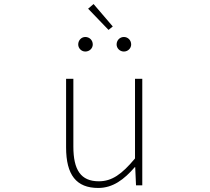

<svg xmlns="http://www.w3.org/2000/svg" viewBox="-20 -917 1040 950"><path d="M466 13C539 13 594 -29 647 -90H649L653 0H684V-527H648V-133C583 -55 534 -20 469 -20C380 -20 343 -76 343 -192V-527H307V-188C307 -51 358 13 466 13ZM402 -662C423 -662 439 -678 439 -697C439 -718 423 -734 402 -734C383 -734 367 -718 367 -697C367 -678 383 -662 402 -662ZM517 -769 538 -786 443 -897 416 -874ZM593 -662C613 -662 629 -678 629 -697C629 -718 613 -734 593 -734C573 -734 557 -718 557 -697C557 -678 573 -662 593 -662Z"/></svg>

Font: Harano Aji Gothic CN ExtraLight
Style: Regular
Weight: 250
Foundry: Masamichi Hosoda
Version: HaranoAjiGothicCN-ExtraLight version 20230610;ttx 4.39.4